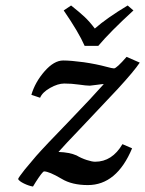

<svg xmlns="http://www.w3.org/2000/svg" viewBox="-20 -664 529 699"><path d="M440.9 -457 488.8 -436Q468.8 -405.8 409.2 -340.8L281.2 -205.1Q212.4 -133.3 192.9 -110.8Q233.4 -109.4 258.8 -98.1Q275.9 -87.9 295.7 -81.5Q315.4 -75.2 326.2 -75.2Q388.2 -75.2 425.8 -139.2L460.9 -124Q404.8 9.8 299.8 9.8Q241.7 9.8 204.1 -13.2Q158.7 -40 140.1 -40Q138.7 -40 133.8 -34.7Q128.9 -29.3 119.9 -16.1Q110.8 -2.9 100.1 15.1Q85 12.7 67.4 4.2Q49.8 -4.4 45.9 -12.2Q47.9 -18.6 70.3 -46.9L111.8 -96.2Q144.5 -133.3 230.5 -221.7Q318.8 -313.5 357.9 -357.9Q354 -358.4 332.5 -355.2Q311 -352.1 307.1 -352.1Q294.4 -352.1 267.6 -356Q240.7 -359.9 213.9 -359.9Q190.9 -359.9 162.6 -344Q134.3 -328.1 126 -308.1L94.2 -318.8Q107.9 -365.2 142.3 -404.5Q176.8 -443.8 210 -443.8Q237.8 -443.8 284.7 -437.5Q331.1 -430.7 367.2 -420.9Q388.7 -415 395 -415Q404.3 -415 440.9 -457ZM337.9 -497.1H288.1Q266.6 -546.4 211.9 -626L238.8 -644Q269 -620.1 287.4 -603Q305.7 -585.9 325.2 -560.1Q369.1 -598.6 444.8 -644L465.8 -626Q380.9 -548.3 337.9 -497.1Z"/></svg>

Font: Linux Libertine G
Style: Bold Italic
Weight: 700
Italic angle: -11.5°
Designer: Philipp H. Poll
Foundry: Philipp H. Poll
Version: Version 4.1.0